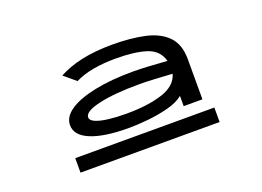

<svg xmlns="http://www.w3.org/2000/svg" viewBox="-78 -812 1156 847"><g transform="rotate(-20 500.0 -388.5)"><path d="M445 -259Q328 -259 265.5 -285Q203 -311 203 -359Q203 -398 245 -426.5Q287 -455 364 -471Q441 -487 545 -487Q577 -487 620 -484.5Q663 -482 704 -479Q690 -532 635.5 -549.5Q581 -567 493 -567Q436 -567 387.5 -558.5Q339 -550 301 -531L246 -577Q294 -603 356.5 -616.5Q419 -630 499 -630Q586 -630 651.5 -615.5Q717 -601 754 -563Q791 -525 791 -456V-267H703V-315Q676 -293 630 -281Q584 -269 533.5 -264Q483 -259 445 -259ZM290 -364Q290 -350 312 -340.5Q334 -331 371.5 -326.5Q409 -322 455 -322Q556 -322 624 -344Q692 -366 706 -418Q669 -420 627 -422.5Q585 -425 553 -425Q435 -425 362.5 -408.5Q290 -392 290 -364ZM175 -215H828V-147H175Z"/></g></svg>

Font: Inconsolata UltraExpanded Medium
Style: Regular
Weight: 500
Width: 9
Monospace: yes
Designer: Raph Levien, Cyreal, Brenton Simpson
Foundry: Raph Levien, Cyreal, Google
Version: Version 3.001; ttfautohint (v1.8.2.53-6de2)